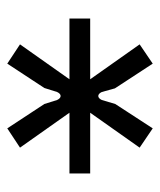

<svg xmlns="http://www.w3.org/2000/svg" viewBox="24 -822 440 528"><g transform="rotate(90 244.0 -558.0)"><path d="M155 -358 222 -460 233 -495C239 -508 249 -508 255 -495L266 -460L333 -358L386 -393L290 -529H457V-586H290L386 -722L333 -758L266 -655L255 -618C249 -605 239 -605 233 -618L223 -654L155 -758L102 -722L198 -586H31V-529H198L102 -393Z"/></g></svg>

Font: Finlandica Medium
Style: Regular
Weight: 500
Designer: Niklas Ekholm, Juho Hiilivirta, Jaakko Suomalainen
Foundry: Helsinki Type Studio
Version: Version 2.000;Glyphs 3.2 (3202)